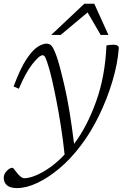

<svg xmlns="http://www.w3.org/2000/svg" viewBox="-44 -750 670 1003"><path d="M54.5 -286.5 27 -298Q62 -392.5 94 -440.5Q126 -488.5 152.5 -505.2Q179 -522 198 -522Q216 -522 226.2 -509.8Q236.5 -497.5 251.5 -456Q266.5 -415.5 293.2 -300Q320 -184.5 343 1.5Q411 -88.5 458.2 -220.2Q505.5 -352 512 -512.5Q523.5 -514.5 531 -515.5Q538.5 -516.5 548 -516.5Q578.5 -516 576.5 -497Q570.5 -417 543.2 -325.5Q516 -234 473.2 -146Q430.5 -58 377.5 11Q325 80.5 266 130Q207 179.5 150 206Q93 232.5 46 232.5Q9 232.5 -7.8 217.8Q-24.5 203 -24.5 178.5Q-24.5 159.5 -9 143Q6.5 126.5 22 126.5Q24.5 126.5 31.2 135.8Q38 145 47 156Q55.5 166.5 65 173.8Q74.5 181 82 181Q109 181 145.5 165.5Q182 150 220.5 122.2Q259 94.5 293.5 57Q285.5 -18 274.2 -89.8Q263 -161.5 251 -222.8Q239 -284 228.8 -328.5Q218.5 -373 212 -394.5Q199 -438 192.8 -449.8Q186.5 -461.5 179 -461.5Q161.5 -461.5 125.8 -416.2Q90 -371 54.5 -286.5ZM223.5 -567.5 396.5 -730.5H448.5L522.5 -567.5H482L413.5 -685L273 -567.5Z"/></svg>

Font: Newsreader Caption Light
Style: Italic
Weight: 300
Italic angle: -17°
Designer: Hugues Gentile
Foundry: Production Type
Version: Version 1.001